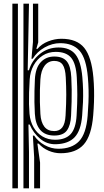

<svg xmlns="http://www.w3.org/2000/svg" viewBox="-20 -820 565 1040"><path d="M165 200V31.5L158 -85.5H165Q186 -53.8 221.8 -34Q257.5 -14.2 296 -14.2Q368.8 -14.2 407.9 -54.6Q447 -95 454.8 -193.5Q457.8 -230.8 459.1 -264.8Q460.5 -298.8 459.8 -332.1Q459 -365.5 456 -400.8Q447.2 -504 411 -545.1Q374.8 -586.2 306 -586.2Q262.8 -586.2 221.5 -562.9Q180.2 -539.5 157.2 -501.8H150.5L158.5 -592.8V-800H187V-590.8L176.8 -555.2H182.8Q205 -581.8 240.9 -595.9Q276.8 -610 312.8 -610Q396.5 -610 436.2 -560.9Q476 -511.8 485.8 -401Q488.8 -366.5 489.5 -333.9Q490.2 -301.2 489.1 -267.2Q488 -233.2 484.8 -195Q475.8 -85.2 433.8 -37.6Q391.8 10 308 10Q275 10 243.4 -3.5Q211.8 -17 189.5 -42H182.5L197 60.5V200ZM47 200V-800H77V200ZM107 200V-800H137L130 -439.5L136.8 -439.2Q152.2 -493 196.1 -527.9Q240 -562.8 297.5 -562.8Q358.5 -562.8 388.5 -525.4Q418.5 -488 426 -402.2Q429.2 -365.5 430 -332.8Q430.8 -300 429.5 -266.5Q428.2 -233 425 -194Q418.5 -113 384.6 -76.9Q350.8 -40.8 283.5 -38.8Q235.2 -37.2 197.9 -68.1Q160.5 -99 140.8 -145.5H134L137 3V200ZM278.2 -63Q334.5 -63 362.8 -93.6Q391 -124.2 395 -195Q399 -262.2 398.8 -307.2Q398.5 -352.2 396 -400Q392 -474.8 365.6 -506.9Q339.2 -539 281.8 -539Q242 -539 211.1 -519.1Q180.2 -499.2 161.9 -465.5Q143.5 -431.8 140.8 -390Q138.5 -351.8 137.5 -318.4Q136.5 -285 137.1 -256.5Q137.8 -228 139.8 -203.8Q143.5 -162.2 161.8 -130.5Q180 -98.8 210 -80.9Q240 -63 278.2 -63ZM274 -85.8Q224.2 -85.8 198.1 -116.1Q172 -146.5 168.8 -203.8Q167 -235.2 166.5 -266.4Q166 -297.5 166.8 -328.5Q167.5 -359.5 169 -390.5Q172.2 -452.5 200.8 -483.1Q229.2 -513.8 274 -513.8Q320.5 -513.8 341.9 -487.6Q363.2 -461.5 366.2 -401Q368 -364.2 368.4 -333.5Q368.8 -302.8 367.9 -270Q367 -237.2 365 -194.2Q362.8 -142 342.8 -113.9Q322.8 -85.8 274 -85.8ZM274 -110Q302.5 -110 317.6 -130.1Q332.8 -150.2 335.2 -195Q339 -261.8 338.9 -307.4Q338.8 -353 336.2 -401Q333.8 -448.8 319.5 -469.4Q305.2 -490 274 -490Q241.5 -490 221.8 -464.1Q202 -438.2 198.8 -390Q197 -363.2 196.2 -331.8Q195.5 -300.2 196.1 -267.2Q196.8 -234.2 198.8 -202.8Q201.5 -158.2 220 -134.1Q238.5 -110 274 -110Z"/></svg>

Font: Big Shoulders Inline Text Thin Black
Style: Regular
Weight: 900
Version: Version 2.002